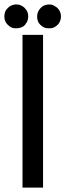

<svg xmlns="http://www.w3.org/2000/svg" viewBox="-41 -854 293 858"><path d="M31.2 -834Q43 -834 47.9 -832Q60.5 -827.1 69.3 -818.4Q75.2 -811.5 78.1 -807.6Q85 -795.9 85 -780.8Q85 -765.6 78.1 -752.9L77.1 -752L72.3 -746.1V-744.1Q64.5 -736.3 58.6 -733.4Q44.9 -727.5 31.2 -727.5Q24.4 -727.5 17.6 -728.5Q0 -733.4 -13.7 -752Q-21.5 -764.6 -21.5 -779.3Q-21.5 -793.9 -15.6 -806.6Q-7.8 -818.4 4.9 -827.1L6.8 -828.1L14.6 -831.1L15.6 -832H17.6L25.4 -834H27.3H29.3H31.2ZM148.4 -825.2Q153.3 -829.1 162.1 -831.5Q170.9 -834 177.7 -834Q188.5 -834 194.3 -832Q202.1 -828.1 206.1 -825.2Q216.8 -819.3 224.1 -807.6Q231.4 -795.9 231.4 -780.8Q231.4 -765.6 224.6 -753.9Q220.7 -745.1 207 -735.4Q200.2 -730.5 193.4 -729Q186.5 -727.5 178.7 -727.5Q170.9 -727.5 164.1 -728.5Q145.5 -733.4 131.8 -752Q125 -764.6 125 -780.3Q125 -806.6 148.4 -825.2ZM84 -698.2H86.9H89.8H96.7H102.5H109.4H117.2H125H132.8H151.4V-15.6H132.8H129.9H127H117.2H107.4H100.6H93.8H85.9H78.1H59.6V-698.2H78.1H81.1Z"/></svg>

Font: LeFont
Style: Default
Weight: 400
Designer: Leryon MEDIA
Version: Version 1.0